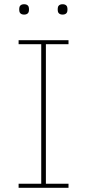

<svg xmlns="http://www.w3.org/2000/svg" viewBox="-20 -888 412 908"><path d="M94 -819C111 -819 117 -829 117 -840V-847C117 -858 111 -868 94 -868C77 -868 71 -858 71 -847V-840C71 -829 77 -819 94 -819ZM276 -819C293 -819 299 -829 299 -840V-847C299 -858 293 -868 276 -868C259 -868 253 -858 253 -847V-840C253 -829 259 -819 276 -819ZM304 0V-19H197V-679H304V-698H68V-679H175V-19H68V0Z"/></svg>

Font: IBM Plex Thai Looped Thin
Style: Regular
Weight: 100
Designer: Mike Abbink, Paul van der Laan, Pieter van Rosmalen, Ben Mitchell, Mark Frömberg
Foundry: Bold Monday
Version: Version 1.0